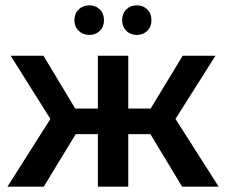

<svg xmlns="http://www.w3.org/2000/svg" viewBox="-20 -700 848 720"><path d="M544 -197H461V0H347V-197H264L144 0H8L169 -254L20 -491H143L262 -293H347V-491H461V-293H545L665 -491H788L638 -254L800 0H663ZM259 -624Q259 -649 275 -664.5Q291 -680 315 -680Q339 -680 354.5 -664.5Q370 -649 370 -624Q370 -600 354.5 -584.5Q339 -569 315 -569Q291 -569 275 -584.5Q259 -600 259 -624ZM438 -624Q438 -649 453.5 -664.5Q469 -680 493 -680Q517 -680 532.5 -664.5Q548 -649 548 -624Q548 -600 532.5 -584.5Q517 -569 493 -569Q469 -569 453.5 -584.5Q438 -600 438 -624Z"/></svg>

Font: Montserrat Ace
Style: Bold
Weight: 600
Designer: Julieta Ulanovsky
Foundry: Julieta Ulanovsky
Version: Version 1